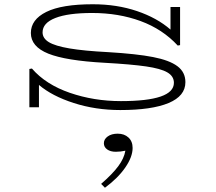

<svg xmlns="http://www.w3.org/2000/svg" viewBox="-20 -504 1017 902"><path d="M851 -118Q851 -53 772 -20Q693 13 545 13Q429 13 326.5 -20Q224 -53 163 -105V0H118V-180L130 -182Q195 -107 308 -68Q421 -29 548 -29Q797 -29 797 -115Q797 -146 766 -164Q735 -182 666 -192Q597 -202 472 -209Q289 -219 207 -252Q125 -285 125 -349Q125 -412 197.5 -448Q270 -484 416 -484Q529 -484 623.5 -452Q718 -420 781 -365V-471H826V-292L815 -290Q744 -367 640.5 -405Q537 -443 413 -443Q300 -443 240 -419.5Q180 -396 180 -352Q180 -324 209.5 -306Q239 -288 306.5 -276.5Q374 -265 489 -259Q622 -251 699 -236Q776 -221 813.5 -193Q851 -165 851 -118ZM473 378 455 360Q508 314 535.5 277Q563 240 569 204Q546 209 524 209Q499 209 483.5 198Q468 187 468 169Q468 150 486 137Q504 124 533 124Q564 124 583.5 142Q603 160 603 191Q603 233 568.5 283Q534 333 473 378Z"/></svg>

Font: BioRhyme Expanded Light
Style: Regular
Weight: 300
Width: 7
Designer: Aoife Mooney
Foundry: Aoife Mooney Type
Version: Version 1.000